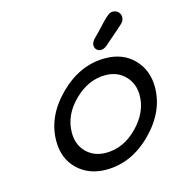

<svg xmlns="http://www.w3.org/2000/svg" viewBox="-95 -696 728 784"><g transform="rotate(-15 269.0 -303.5)"><path d="M91.8 -160.2Q91.8 -264.2 178 -350.1Q264.2 -436 371.1 -436Q446.3 -436 492.2 -388.9Q538.1 -341.8 538.1 -270Q538.1 -167 452.6 -81.1Q367.2 4.9 259.8 4.9Q186.5 4.9 139.2 -40.5Q91.8 -85.9 91.8 -160.2ZM162.1 -176.8Q162.1 -126 194.1 -94Q226.1 -62 276.9 -62Q351.1 -62 410.2 -122.6Q469.2 -183.1 469.2 -253.9Q469.2 -303.7 437 -336.4Q404.8 -369.1 354 -369.1Q282.2 -369.1 222.2 -310.1Q162.1 -251 162.1 -176.8ZM339.4 -499Q339.4 -512.2 353 -525.9Q364.3 -537.1 375.7 -549.1Q387.2 -561 393.6 -568.1Q399.9 -575.2 407 -582.5Q414.1 -589.8 418.2 -593.5Q422.4 -597.2 426.8 -601.1Q431.2 -605 433.6 -606.4Q436 -607.9 439 -609.4Q441.9 -610.8 444.6 -611.3Q447.3 -611.8 451.2 -611.8Q464.4 -611.8 473.6 -603Q482.9 -594.2 482.9 -580.1Q482.9 -565.9 470.9 -554.4Q459 -543 389.2 -482.9Q377 -473.1 365.2 -473.1Q354 -473.1 346.7 -480.5Q339.4 -487.8 339.4 -499Z"/></g></svg>

Font: CMU Typewriter Text
Style: Italic
Weight: 500
Italic angle: -14.04°
Version: Version 0.7.0